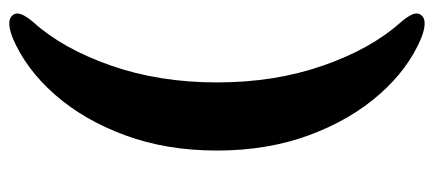

<svg xmlns="http://www.w3.org/2000/svg" viewBox="-270 -502 897 396"><g transform="rotate(-90 178.0 -304.5)"><path d="M65 -305Q65 -409 96.5 -494.5Q128 -580 180.8 -639.8Q233.5 -699.5 297.5 -726.5Q337.5 -742 346.5 -722.5Q352.5 -710.5 329.5 -683.5Q275 -623 240.2 -523.5Q205.5 -424 205.5 -305Q205.5 -186 240 -86.8Q274.5 12.5 329.5 74Q352.5 100.5 346.5 112.5Q337.5 132 297.5 116.5Q233.5 90 180.8 30Q128 -30 96.5 -115.5Q65 -201 65 -305Z"/></g></svg>

Font: Fraunces 72pt S050
Style: Bold
Weight: 700
Version: Version 1.000; ttfautohint (v1.8.3)